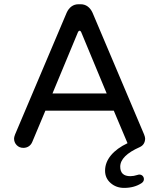

<svg xmlns="http://www.w3.org/2000/svg" viewBox="-20 -708 769 927"><path d="M487.3 116.2Q487.3 76.2 515.6 42Q543.9 7.8 595.7 -16.6L529.3 -173.8H199.2L135.7 -22.5Q129.9 -8.8 118.7 -1.5Q107.4 5.9 92.8 5.9Q73.2 5.9 60.5 -7.3Q47.9 -20.5 47.9 -39.1Q47.9 -45.9 52.7 -58.6L301.8 -646.5Q310.5 -666 325.2 -676.8Q339.8 -687.5 359.4 -687.5H369.1Q388.7 -687.5 403.3 -676.8Q418 -666 426.8 -646.5L675.8 -58.6Q680.7 -45.9 680.7 -39.1Q680.7 -25.4 674.3 -14.6Q668 -3.9 655.3 2Q560.5 43.9 560.5 96.7Q560.5 142.6 609.4 142.6Q625 142.6 643.6 136.7L646.5 135.7L652.3 134.8Q662.1 134.8 668.5 141.1Q674.8 147.5 674.8 157.2Q674.8 168 664.1 175.8Q628.9 199.2 579.1 199.2Q541 199.2 514.2 175.8Q487.3 152.3 487.3 116.2ZM495.1 -256.8 372.1 -552.7Q369.1 -559.6 364.3 -559.6Q359.4 -559.6 356.4 -552.7L233.4 -256.8Z"/></svg>

Font: jf-openhuninn-2.0
Style: Regular
Weight: 400
Designer: [Kosugi Maru]
Designed by MOTOYA      

[Varela Round]
Joe Prince (Latin component); Avraham Cornfeld (Hebrew component)
Foundry: justfont CO.,LTD.
Version: 2.0